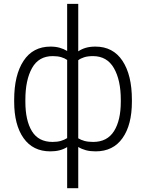

<svg xmlns="http://www.w3.org/2000/svg" viewBox="-20 -782 765 1005"><path d="M54.2 -259.8Q54.2 -389.2 103.3 -463.6Q152.3 -538.1 244.6 -538.1Q271 -538.1 292.5 -532Q314 -525.9 331.5 -515.1V-761.7H389.6V-513.2Q407.2 -525.4 429 -531.7Q450.7 -538.1 479.5 -538.1Q571.8 -538.1 621.1 -463.6Q670.4 -389.2 670.4 -259.8V-249.5Q670.4 -128.4 621.3 -59.1Q572.3 10.3 480.5 10.3Q452.1 10.3 429.9 4.4Q407.7 -1.5 389.6 -12.7V203.1H331.5V-12.2Q313.5 -1 292 4.6Q270.5 10.3 243.7 10.3Q152.3 10.3 103.3 -59.1Q54.2 -128.4 54.2 -249.5ZM612.3 -259.8Q612.3 -362.8 576.2 -425.5Q540 -488.3 466.8 -488.3Q439.5 -488.3 420.9 -482.4Q402.3 -476.6 389.6 -466.8V-58.1Q403.8 -49.3 422.6 -44.2Q441.4 -39.1 467.8 -39.1Q541 -39.1 576.7 -95.5Q612.3 -151.9 612.3 -249.5ZM112.8 -249.5Q112.8 -151.4 147.2 -95.2Q181.6 -39.1 254.9 -39.1Q279.8 -39.1 298.3 -44.4Q316.9 -49.8 331.5 -59.1V-468.3Q318.4 -477.5 300 -482.9Q281.7 -488.3 255.9 -488.3Q182.6 -488.3 147.7 -425.8Q112.8 -363.3 112.8 -259.8Z"/></svg>

Font: Franko
Style: Light
Weight: 300
Designer: Google
Version: Version 1.200310; 2013